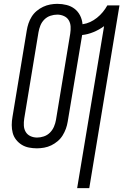

<svg xmlns="http://www.w3.org/2000/svg" viewBox="-20 -763 641 998"><path d="M381 215 521 -627Q495 -608 465.5 -596Q436 -584 407 -581L332 -131Q329 -112 322.5 -94Q316 -76 305.5 -59Q295 -42 279.5 -29Q264 -16 246.5 -7.5Q229 1 209.5 4.5Q190 8 172 8Q151 8 130.5 4Q110 0 93 -10.5Q76 -21 63.5 -37Q51 -53 46 -72.5Q41 -92 41 -113Q41 -134 45 -156L119 -604Q122 -623 128 -641Q134 -659 144.5 -676Q155 -693 170.5 -706Q186 -719 204 -727.5Q222 -736 241 -739.5Q260 -743 278 -743Q303 -743 326.5 -737Q350 -731 368 -717Q386 -703 396.5 -682Q407 -661 409 -637Q430 -640 448.5 -648.5Q467 -657 484 -670.5Q501 -684 514.5 -700.5Q528 -717 538 -735H601L444 215ZM173 -48Q190 -48 208 -54Q226 -60 239.5 -73.5Q253 -87 260.5 -104.5Q268 -122 271 -140L345 -588Q348 -607 347 -625Q346 -643 337.5 -657.5Q329 -672 312.5 -679.5Q296 -687 278 -687Q260 -687 242 -681Q224 -675 210.5 -661.5Q197 -648 190 -630.5Q183 -613 180 -595L106 -147Q103 -128 104 -110Q105 -92 113.5 -77.5Q122 -63 138 -55.5Q154 -48 173 -48Z"/></svg>

Font: Iosevka Light Extended
Style: Italic
Weight: 300
Width: 7
Italic angle: -9°
Monospace: yes
Designer: Belleve Invis
Foundry: Belleve Invis
Version: Version 32.5.0; ttfautohint (v1.8.4)